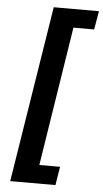

<svg xmlns="http://www.w3.org/2000/svg" viewBox="-59 -742 517 960"><g transform="rotate(5 199.0 -262.5)"><path d="M30 180 171 -705H398L382 -612H278L168 87H272L257 180Z"/></g></svg>

Font: Nunito Sans 10pt SemiCondensed
Style: Bold Italic
Weight: 700
Width: 4
Italic angle: -9°
Designer: Vernon Adams
Foundry: Vernon Adams
Version: Version 3.101;gftools[0.9.27]